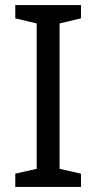

<svg xmlns="http://www.w3.org/2000/svg" viewBox="-20 -734 379 754"><path d="M298 0H40V-52L124 -71V-642L40 -662V-714H298V-662L214 -642V-71L298 -52Z"/></svg>

Font: hexlsinhala05
Style: Book
Weight: 400
Designer: Jelle Bosma - Monotype Design Team
Foundry: Monotype Imaging Inc.
Version: Version 2.003